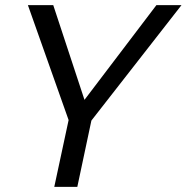

<svg xmlns="http://www.w3.org/2000/svg" viewBox="-20 -730 729 750"><path d="M248 -261 89 -710H188L310 -340L591 -710H689L337 -259L282 0H192Z"/></svg>

Font: PTCRaleway Medium
Style: Italic
Weight: 500
Italic angle: -12°
Designer: Matt McInerney, Pablo Impallari, Rodrigo Fuenzalida
Foundry: Matt McInerney, Pablo Impallari, Rodrigo Fuenzalida
Version: Version 3.000g; ttfautohint (v1.5) -l 8 -r 28 -G 28 -x 14 -D